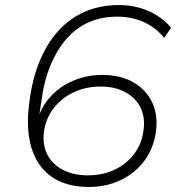

<svg xmlns="http://www.w3.org/2000/svg" viewBox="-20 -733 711 761"><path d="M333 8Q242 8 184.5 -32.5Q127 -73 104.5 -148Q82 -223 96 -325Q107 -417 136.5 -489Q166 -561 211.5 -611Q257 -661 317.5 -687Q378 -713 452 -713Q493 -713 531.5 -702.5Q570 -692 602.5 -671.5Q635 -651 658 -623L631 -583Q594 -627 546.5 -647Q499 -667 445 -667Q383 -667 332.5 -645Q282 -623 243.5 -579Q205 -535 179 -471Q153 -407 143 -325L132 -251H127Q142 -309 180.5 -350.5Q219 -392 272.5 -414Q326 -436 385 -436Q457 -436 507.5 -407.5Q558 -379 582.5 -328.5Q607 -278 598 -211Q589 -145 552 -95.5Q515 -46 458 -19Q401 8 333 8ZM328 -38Q387 -38 434.5 -60.5Q482 -83 512.5 -124Q543 -165 549 -218Q556 -269 536.5 -307.5Q517 -346 476 -368Q435 -390 379 -390Q319 -390 270.5 -366.5Q222 -343 191.5 -302.5Q161 -262 154 -210Q148 -159 167.5 -120.5Q187 -82 229 -60Q271 -38 328 -38Z"/></svg>

Font: Nunito Sans 10pt SemiExpanded ExtraLight
Style: Italic
Weight: 250
Width: 6
Italic angle: -9°
Designer: Vernon Adams
Foundry: Vernon Adams
Version: Version 3.101;gftools[0.9.27]